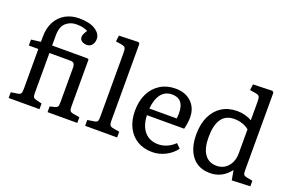

<svg xmlns="http://www.w3.org/2000/svg" viewBox="-98 -1142 2295 1517"><g transform="rotate(20 1049.0 -384.0)"><path d="M41 0V-48L98 -57Q117 -60 123 -70Q129 -80 129 -108V-444H49V-494L129 -504V-545Q129 -620 157.5 -673Q186 -726 236.5 -754Q287 -782 351 -782Q440 -782 488 -750.5Q536 -719 536 -676Q536 -644 519.5 -624.5Q503 -605 477 -605Q452 -605 434.5 -617Q417 -629 417 -650Q417 -662 422 -674Q427 -686 442 -710Q431 -716 407.5 -723Q384 -730 346 -730Q295 -730 258.5 -697.5Q222 -665 222 -591V-507H518L530 -502V-105Q530 -80 536.5 -70.5Q543 -61 562 -58L618 -48V0H368V-48L406 -57Q426 -62 431.5 -71Q437 -80 437 -108V-395Q437 -421 428.5 -432.5Q420 -444 397 -444H222V-104Q222 -80 228.5 -72Q235 -64 254 -59L300 -48V0Z M684 0V-49L741 -58Q761 -61 766.5 -71Q772 -81 772 -109V-643Q772 -678 764.5 -688.5Q757 -699 729 -703L685 -710L691 -761L854 -766L865 -755V-105Q865 -86 870 -74Q875 -62 897 -58L953 -48V0Z M1252 14Q1179 14 1125.5 -18Q1072 -50 1042.5 -109Q1013 -168 1013 -247Q1013 -330 1043.5 -391.5Q1074 -453 1129 -487Q1184 -521 1257 -521Q1340 -521 1390.5 -472.5Q1441 -424 1441 -344Q1441 -302 1427 -246H1114Q1117 -158 1159.5 -109Q1202 -60 1275 -60Q1313 -60 1349 -76Q1385 -92 1413 -120L1448 -85Q1414 -39 1361 -12.5Q1308 14 1252 14ZM1114 -302H1344Q1347 -322 1347 -348Q1347 -468 1246 -468Q1189 -468 1155.5 -425.5Q1122 -383 1114 -302Z M1737 14Q1640 14 1586 -52.5Q1532 -119 1532 -238Q1532 -325 1562 -388.5Q1592 -452 1646.5 -486.5Q1701 -521 1776 -521Q1809 -521 1842.5 -512Q1876 -503 1899 -488V-644Q1899 -679 1891.5 -689.5Q1884 -700 1856 -704L1812 -711L1818 -761L1981 -766L1992 -755V-98Q1992 -74 1998.5 -65.5Q2005 -57 2025 -53L2074 -44V3L1920 9L1906 -70H1903Q1837 14 1737 14ZM1766 -58Q1825 -58 1862 -101Q1899 -144 1899 -212V-413Q1847 -454 1774 -454Q1631 -454 1631 -248Q1631 -156 1666 -107Q1701 -58 1766 -58Z"/></g></svg>

Font: Literata 12pt
Style: Regular
Weight: 400
Designer: Latin by Veronika Burian and Jose Scaglione. Greek by Irene Vlachou. Cyrillic by Vera Evstafieva.
Foundry: TypeTogether
Version: Version 3.002